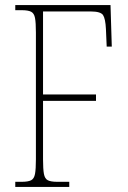

<svg xmlns="http://www.w3.org/2000/svg" viewBox="-20 -734 502 754"><path d="M40 0V-20H65Q90 -20 102 -26Q114 -32 117.5 -51Q121 -70 121 -108V-606Q121 -645 117.5 -663.5Q114 -682 102 -688Q90 -694 65 -694H40V-714H414L419 -551H399L396 -620Q394 -661 384.5 -675Q375 -689 336 -689H149V-363H357V-338H149V-108Q149 -70 152.5 -51Q156 -32 168 -26Q180 -20 205 -20H252V0Z"/></svg>

Font: Noto Serif Lao Condensed Thin
Style: Regular
Weight: 100
Width: 3
Designer: Monotype Design Team
Foundry: Monotype Imaging Inc.
Version: Version 2.003; ttfautohint (v1.8.4.7-5d5b)